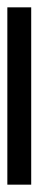

<svg xmlns="http://www.w3.org/2000/svg" viewBox="186 -1054 105 523"><g transform="rotate(-90 238.5 -792.5)"><path d="M480 -760H-3V-825H480Z"/></g></svg>

Font: Noto Sans Devanagari SemiCondensed
Style: Regular
Weight: 400
Width: 4
Designer: Jelle Bosma - Monotype Design Team
Foundry: Monotype Imaging Inc.
Version: Version 2.006